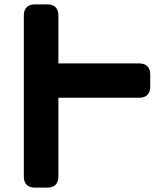

<svg xmlns="http://www.w3.org/2000/svg" viewBox="-20 -766 761 878"><path d="M139 92H197C229 92 247 74 247 42V-319H617C649 -319 667 -337 667 -369V-426C667 -458 649 -476 617 -476H247V-696C247 -728 229 -746 197 -746H139C107 -746 89 -728 89 -696V42C89 74 107 92 139 92Z"/></svg>

Font: コーポレート・ロゴ（ラウンド）ver3 Bold
Style: Regular
Weight: 700
Designer: [KANA_main] LOGOTYPE.JP [Source Han Sans] Ryoko NISHIZUKA 西塚涼子 (kana, bopomofo & ideographs); Paul D. Hunt (Latin, Greek
Version: Version 12.001;FEAKit 1.0